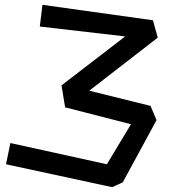

<svg xmlns="http://www.w3.org/2000/svg" viewBox="-20 -758 699 796"><path d="M445 18 5 -77 23 -165 423 -77 523 -243 250 -313 235 -404 499 -607 145 -648 156 -738 614 -674 634 -602 350 -382 604 -319 629 -260 489 -2Z"/></svg>

Font: ZCOOL KuaiLe
Style: Regular
Weight: 400
Designer: Lui Bingke
Foundry: ZCOOL
Version: Version 3.51;August 12, 2021;FontCreator 13.0.0.2613 64-bit